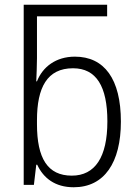

<svg xmlns="http://www.w3.org/2000/svg" viewBox="-20 -780 582 810"><path d="M291 10C420 10 490 -94 490 -267C490 -447 420 -541 296 -541C216 -541 160 -498 136 -437H133C134 -463 136 -503 136 -535V-711H432V-760H80V0H123L133 -85H137C163 -29 212 10 291 10ZM283 -39C181 -39 136 -112 136 -256V-273C136 -411 179 -492 288 -492C386 -492 433 -416 433 -268C433 -117 381 -39 283 -39Z"/></svg>

Font: Noto Sans SemiCondensed Light
Style: Regular
Weight: 300
Width: 4
Designer: Monotype Design Team
Foundry: Monotype Imaging Inc.
Version: Version 2.013